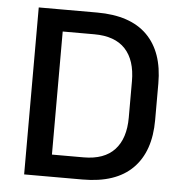

<svg xmlns="http://www.w3.org/2000/svg" viewBox="-48 -686 695 732"><g transform="rotate(5 299.0 -319.5)"><path d="M139.5 0V-84.5H291Q370 -84.5 409.8 -127.5Q449.5 -170.5 449.5 -250.5V-389.5Q449.5 -470 409.8 -512.8Q370 -555.5 291 -555.5H139V-639H294.5Q421.5 -639 486 -574.8Q550.5 -510.5 550.5 -390V-250Q550.5 -129.5 486 -64.8Q421.5 0 294.5 0ZM71 0V-639H170V0Z"/></g></svg>

Font: Anek Tamil Medium
Style: Regular
Weight: 500
Designer: Aadarsh Rajan (Tamil), Yesha Goshar (Latin)
Foundry: Ek Type
Version: Version 1.003